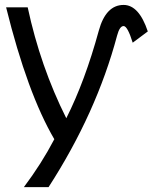

<svg xmlns="http://www.w3.org/2000/svg" viewBox="-20 -567 626 782"><path d="M4.9 -537.1H92.8Q144.5 -295.9 250 -85.4Q326.2 -236.8 382.3 -441.9Q411.1 -546.9 483.4 -546.9Q545.9 -546.9 582 -439L520.5 -393.1Q499.5 -460.9 483.4 -460.9Q467.3 -460.9 457 -422.4Q373 -106.9 177.7 195.3H77.1Q148.4 100.6 201.2 0Q91.8 -186.5 4.9 -537.1Z"/></svg>

Font: Consola Mono
Style: Book
Weight: 400
Monospace: yes
Version: Version 2.001